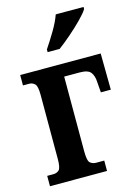

<svg xmlns="http://www.w3.org/2000/svg" viewBox="-117 -830 641 894"><g transform="rotate(-15 204.0 -383.0)"><path d="M161 -606V-619Q184 -653 207.5 -692.5Q231 -732 243 -766H377V-756Q367 -739 339.5 -711Q312 -683 279 -654.5Q246 -626 219 -606ZM10 0V-50H40Q56 -50 67 -60Q78 -70 78 -113V-423Q78 -465 66.5 -475.5Q55 -486 40 -486H10V-536H398L400 -361H352L348 -412Q347 -441 334 -458.5Q321 -476 281 -476H206V-114Q206 -69 218 -59.5Q230 -50 245 -50H285V0Z"/></g></svg>

Font: Noto Serif ExtraCondensed
Style: Bold
Weight: 700
Width: 2
Designer: Monotype Design Team
Foundry: Monotype Imaging Inc.
Version: Version 2.014; ttfautohint (v1.8.4.7-5d5b)